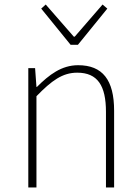

<svg xmlns="http://www.w3.org/2000/svg" viewBox="-20 -828 619 848"><path d="M105 0H141V-403C208 -472 256 -507 321 -507C411 -507 448 -450 448 -334V0H484V-339C484 -475 433 -540 325 -540C252 -540 197 -498 143 -444H141L135 -527H105ZM292 -630H324L454 -790L433 -808L310 -666H306L182 -808L162 -790Z"/></svg>

Font: Kinto Sans Thin
Style: Regular
Weight: 100
Designer: Authors: Ryoko NISHIZUKA  (kana & ideographs); Paul D. Hunt (Latin, Greek & Cyrillic); Wenlong ZHANG  (bopomofo); Sandol
Foundry: Adobe Systems Incorporated, ookami Inc.
Version: Version 0.001